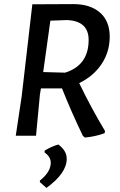

<svg xmlns="http://www.w3.org/2000/svg" viewBox="-20 -663 587 938"><path d="M338 -643Q421 -643 468.5 -601.5Q516 -560 516 -484Q516 -410 476.5 -350.5Q437 -291 367 -257Q424 -138 493 -23L491 -12Q442 5 395 9L385 1Q325 -124 283 -231H180L175 -201L156 0H57L86 -193L138 -642H139ZM308 -565 226 -562 191 -311 298 -308Q413 -344 413 -468Q413 -560 308 -565ZM265 43Q306 73 306 113Q306 183 207 255L175 227V219Q228 177 228 132Q228 103 198 82V73Q230 53 265 43Z"/></svg>

Font: Alegreya Sans Medium
Style: Italic
Weight: 500
Italic angle: -7°
Designer: Juan Pablo del Peral
Foundry: Huerta Tipografica
Version: Version 2.007